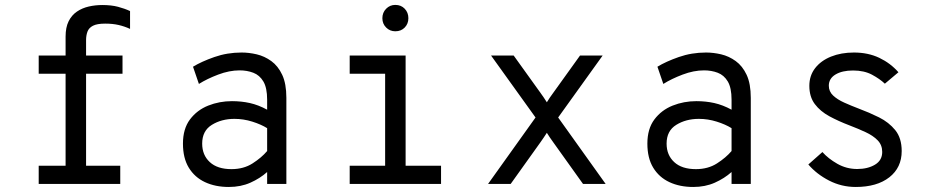

<svg xmlns="http://www.w3.org/2000/svg" viewBox="-20 -732 3736 764"><path d="M241 0V-438.5H134V-511H241V-586.5Q241 -623 253 -647.2Q265 -671.5 286 -685.8Q307 -700 333 -706Q359 -712 387 -712Q423 -712 449.5 -705Q476 -698 497.5 -688V-617Q476 -627 452.2 -632.5Q428.5 -638 398.5 -638Q366 -638 349.8 -629.5Q333.5 -621 328 -606Q322.5 -591 322.5 -572.5V-511H467.5V-438.5H322.5V0ZM134 0V-72.5H458.5V0Z M890.5 12Q837 12 795.8 -7.2Q754.5 -26.5 731.2 -64.8Q708 -103 708 -160.5Q708 -219.5 736 -256.8Q764 -294 808.5 -311.8Q853 -329.5 903 -329.5Q940.5 -329.5 974.2 -322Q1008 -314.5 1043 -295.5V-335.5Q1043 -382.5 1028 -407.8Q1013 -433 988 -442.5Q963 -452 933.5 -452Q892.5 -452 848.2 -435.2Q804 -418.5 771.5 -398L748 -466.5Q781.5 -487 832.8 -505Q884 -523 941.5 -523Q970.5 -523 1001.5 -515.8Q1032.5 -508.5 1059.5 -489Q1086.5 -469.5 1103 -434.2Q1119.5 -399 1119.5 -342.5V0H1043V-47.5Q1014.5 -22 976.2 -5Q938 12 890.5 12ZM901 -59Q949.5 -59 985 -81.8Q1020.5 -104.5 1043 -131V-222Q1019 -237 984 -248Q949 -259 913 -259Q861.5 -259 823 -235.2Q784.5 -211.5 784.5 -160.5Q784.5 -115 814.8 -87Q845 -59 901 -59Z M1512.5 -15V-511H1594V-15ZM1371.5 0V-72.5H1735V0ZM1371.5 -438.5V-511H1557.5V-438.5ZM1553 -607.5Q1531.5 -607.5 1516.5 -622.5Q1501.5 -637.5 1501.5 -659.5Q1501.5 -682 1516.5 -697.2Q1531.5 -712.5 1553 -712.5Q1576 -712.5 1590.5 -697.2Q1605 -682 1605 -659.5Q1605 -637.5 1590.5 -622.5Q1576 -607.5 1553 -607.5Z M1922 0 2111 -264.5 1934 -511H2024L2131 -362Q2137.5 -353.5 2143.8 -343.8Q2150 -334 2156 -325Q2161.5 -334 2168 -343.8Q2174.5 -353.5 2181 -362L2288 -511H2378L2201 -264.5L2390 0H2300L2181 -166.5Q2174.5 -175.5 2168 -185Q2161.5 -194.5 2156 -203.5Q2150 -194.5 2143.8 -185Q2137.5 -175.5 2131 -166.5L2012 0Z M2738.5 12Q2685 12 2643.8 -7.2Q2602.5 -26.5 2579.2 -64.8Q2556 -103 2556 -160.5Q2556 -219.5 2584 -256.8Q2612 -294 2656.5 -311.8Q2701 -329.5 2751 -329.5Q2788.5 -329.5 2822.2 -322Q2856 -314.5 2891 -295.5V-335.5Q2891 -382.5 2876 -407.8Q2861 -433 2836 -442.5Q2811 -452 2781.5 -452Q2740.5 -452 2696.2 -435.2Q2652 -418.5 2619.5 -398L2596 -466.5Q2629.5 -487 2680.8 -505Q2732 -523 2789.5 -523Q2818.5 -523 2849.5 -515.8Q2880.5 -508.5 2907.5 -489Q2934.5 -469.5 2951 -434.2Q2967.5 -399 2967.5 -342.5V0H2891V-47.5Q2862.5 -22 2824.2 -5Q2786 12 2738.5 12ZM2749 -59Q2797.5 -59 2833 -81.8Q2868.5 -104.5 2891 -131V-222Q2867 -237 2832 -248Q2797 -259 2761 -259Q2709.5 -259 2671 -235.2Q2632.5 -211.5 2632.5 -160.5Q2632.5 -115 2662.8 -87Q2693 -59 2749 -59Z M3385 12Q3328.5 12 3279 -13.5Q3229.5 -39 3196.5 -77.5L3252.5 -127Q3275.5 -101 3312 -80.2Q3348.5 -59.5 3391 -59.5Q3433 -59.5 3461.8 -76.8Q3490.5 -94 3490.5 -127.5Q3490.5 -155 3472.2 -173.8Q3454 -192.5 3424.2 -206.2Q3394.5 -220 3360.5 -233Q3317 -249.5 3280.5 -269.2Q3244 -289 3222.2 -318Q3200.5 -347 3200.5 -390.5Q3200.5 -431 3223.5 -460.8Q3246.5 -490.5 3286.8 -506.8Q3327 -523 3378 -523Q3434.5 -523 3479 -501.8Q3523.5 -480.5 3555 -444.5L3501 -399Q3481 -418 3449.8 -434.8Q3418.5 -451.5 3374.5 -451.5Q3331 -451.5 3304.5 -435.5Q3278 -419.5 3278 -391Q3278 -368 3295 -352Q3312 -336 3339.2 -323.8Q3366.5 -311.5 3398 -299.5Q3438.5 -284.5 3477.8 -265Q3517 -245.5 3542.5 -214Q3568 -182.5 3568 -131Q3568 -65 3518.8 -26.5Q3469.5 12 3385 12Z"/></svg>

Font: Overpass Mono Light
Style: Regular
Weight: 400
Monospace: yes
Version: Version 4.000